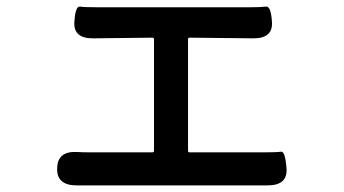

<svg xmlns="http://www.w3.org/2000/svg" viewBox="-20 -545 1040 581"><path d="M212 16Q151 16 153 -36Q154 -89 215 -85Q227 -84 256 -84H441Q446 -84 446 -89V-426Q446 -431 441 -431L263 -429Q202 -428 205 -478Q208 -527 222 -525Q236 -523 274 -523H734Q770 -523 785 -525Q800 -527 803 -478Q806 -428 745 -429L554 -431Q549 -431 549 -426V-89Q549 -84 554 -84H780Q818 -84 830.5 -86Q843 -88 847 -36Q851 16 790 16Z"/></svg>

Font: Resource Han Rounded JP Medium
Style: Regular
Weight: 500
Designer: Cyano Hao (round all glyphs); Ryoko NISHIZUKA 西塚涼子 (kana, bopomofo & ideographs); Paul D. Hunt (Latin, Greek & Cyrillic)
Foundry: Cyano Hao
Version: 0.990